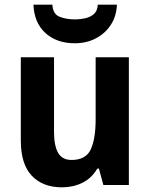

<svg xmlns="http://www.w3.org/2000/svg" viewBox="-20 -791 642 821"><path d="M531 -546V0H422L403 -70H396Q372 -29 332.5 -9.5Q293 10 245 10Q163 10 116 -39.5Q69 -89 69 -190V-546H211V-227Q211 -168 228.5 -137.5Q246 -107 286 -107Q347 -107 368 -152Q389 -197 389 -281V-546ZM480 -771Q478 -722 454 -685Q430 -648 390 -627Q350 -606 300 -606Q222 -606 174 -650Q126 -694 123 -771H204Q206 -731 234.5 -719.5Q263 -708 301 -708Q323 -708 345 -713Q367 -718 382 -731.5Q397 -745 398 -771Z"/></svg>

Font: Noto Sans Gurmukhi UI SemiCondensed
Style: Bold
Weight: 700
Width: 4
Designer: Jelle Bosma - Monotype Design Team
Foundry: Monotype Imaging Inc.
Version: Version 2.004; ttfautohint (v1.8.4.7-5d5b)